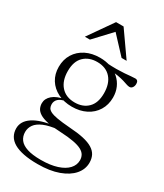

<svg xmlns="http://www.w3.org/2000/svg" viewBox="-230 -777 953 1118"><g transform="rotate(30 246.0 -218.0)"><path d="M221 254Q166.5 254 126.5 246Q86.5 238 60.5 222.8Q34.5 207.5 22 185.2Q9.5 163 9.5 135Q9.5 111.5 21.5 91.2Q33.5 71 58 54.8Q82.5 38.5 119.5 27.2Q156.5 16 206.5 10.5L236.5 6.5L227.5 19.5Q167.5 26 132 41.2Q96.5 56.5 80.8 78.5Q65 100.5 65 127.5Q65 157 81.2 178.8Q97.5 200.5 133 212Q168.5 223.5 224.5 223.5Q288.5 223.5 333.2 209Q378 194.5 401.2 169.2Q424.5 144 424.5 111.5Q424.5 93 416.2 78Q408 63 388.2 52.2Q368.5 41.5 333.2 34.8Q298 28 244.5 25.5Q189.5 23.5 154.5 15.8Q119.5 8 100 -4.2Q80.5 -16.5 73 -32.2Q65.5 -48 65.5 -66Q65.5 -97 92.5 -120.5Q119.5 -144 175.5 -154L183 -146Q148.5 -140 133.2 -125.2Q118 -110.5 118 -89.5Q118 -76 123.2 -65.5Q128.5 -55 144.2 -47Q160 -39 191.5 -33.5Q223 -28 275.5 -24Q332 -20.5 371.2 -11.8Q410.5 -3 434.2 11.8Q458 26.5 468.8 47.5Q479.5 68.5 479.5 96.5Q479.5 140.5 448.8 176.2Q418 212 360.2 233Q302.5 254 221 254ZM226.5 -135Q173 -135 132 -155.8Q91 -176.5 68 -213.2Q45 -250 45 -298.5Q45 -348 68.2 -385.5Q91.5 -423 132.8 -443.8Q174 -464.5 227.5 -464.5Q267.5 -464.5 300.5 -452.8Q333.5 -441 357.8 -419.2Q382 -397.5 395.2 -367.5Q408.5 -337.5 408.5 -301Q408.5 -252 385.2 -214.2Q362 -176.5 321 -155.8Q280 -135 226.5 -135ZM228.5 -164.5Q283.5 -164.5 317 -197.8Q350.5 -231 350.5 -295.5Q350.5 -361 317.8 -398Q285 -435 226 -435Q171 -435 137 -402Q103 -369 103 -304Q103 -239 136.2 -201.8Q169.5 -164.5 228.5 -164.5ZM298.5 -432 272.5 -457.5Q311.5 -455 342 -455.2Q372.5 -455.5 395.5 -457.2Q418.5 -459 435.8 -460.8Q453 -462.5 465 -462.5Q475.5 -462.5 480.8 -456.2Q486 -450 486 -437.5Q486 -423 478.8 -412.8Q471.5 -402.5 460 -402.5Q450.5 -402.5 439.2 -406.5Q428 -410.5 410.8 -415.8Q393.5 -421 366.5 -425.8Q339.5 -430.5 298.5 -432ZM89 -526 204 -690.5H254.5L370 -526H336L220 -650.5H239.5L123 -526Z"/></g></svg>

Font: Newsreader 14pt Light
Style: Regular
Weight: 300
Designer: Hugues Gentile
Foundry: Production Type
Version: Version 1.003